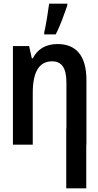

<svg xmlns="http://www.w3.org/2000/svg" viewBox="-20 -795 540 1055"><path d="M223 -617V-606H286C312 -655 333 -718 350 -766V-775H250C247 -748 231 -646 223 -617ZM51 0H160V-285C160 -401 196 -458 266 -458C320 -458 345 -421 345 -340V-88H344V240H454V0H455V-354C455 -492 396 -553 296 -553C233 -553 186 -526 160 -474H155L140 -542H51Z"/></svg>

Font: Noto Sans Mono ExtraCondensed SemiBold
Style: Regular
Weight: 600
Width: 2
Designer: Monotype Design Team
Foundry: Monotype Imaging Inc.
Version: Version 2.014